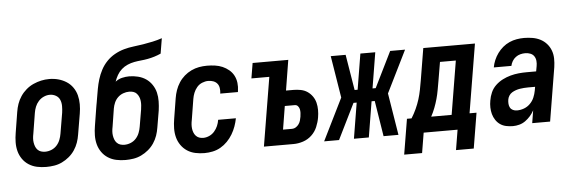

<svg xmlns="http://www.w3.org/2000/svg" viewBox="-53 -908 3605 1207"><g transform="rotate(-5 1750.0 -304.0)"><path d="M205 8Q175 8 147 2Q119 -4 95.5 -19Q72 -34 56 -57Q40 -80 33 -107Q26 -134 26.5 -163.5Q27 -193 32 -222L53 -352Q57 -378 65.5 -402.5Q74 -427 89 -449.5Q104 -472 125 -490Q146 -508 170.5 -519Q195 -530 220 -535.5Q245 -541 271 -541Q301 -541 328.5 -533.5Q356 -526 379.5 -511Q403 -496 419 -473Q435 -450 442 -423Q449 -396 449 -366.5Q449 -337 444 -308L422 -178Q418 -152 409.5 -127.5Q401 -103 386 -80.5Q371 -58 350 -40.5Q329 -23 305 -11.5Q281 0 255.5 4Q230 8 205 8ZM207 -88Q227 -88 246.5 -96Q266 -104 280 -119.5Q294 -135 301.5 -154.5Q309 -174 312 -193L334 -323Q337 -344 337 -365Q337 -386 329.5 -404Q322 -422 304.5 -432Q287 -442 266 -442Q247 -442 228 -433.5Q209 -425 195 -409.5Q181 -394 173.5 -375Q166 -356 163 -337L142 -207Q139 -193 138 -179Q137 -165 139 -152Q141 -139 145.5 -127Q150 -115 159 -105.5Q168 -96 180.5 -92Q193 -88 207 -88Z M705 8Q675 8 647 2Q619 -4 595.5 -19Q572 -34 556 -57Q540 -80 533 -107Q526 -134 526.5 -163.5Q527 -193 532 -222L549 -328Q550 -334 551 -340Q552 -346 553 -352L556 -368Q557 -374 558 -380Q559 -386 560 -392Q565 -422 570.5 -452.5Q576 -483 585 -512.5Q594 -542 609 -570.5Q624 -599 646.5 -622.5Q669 -646 697.5 -662Q726 -678 756.5 -686.5Q787 -695 817.5 -698.5Q848 -702 878.5 -707Q909 -712 939.5 -718.5Q970 -725 999 -735L983 -639Q963 -630 942 -623.5Q921 -617 899.5 -613Q878 -609 856.5 -607Q835 -605 813.5 -601Q792 -597 771 -588Q750 -579 733 -564Q716 -549 704.5 -529Q693 -509 686 -488Q705 -503 728 -508.5Q751 -514 773 -514Q801 -514 829 -507Q857 -500 879 -485Q901 -470 916.5 -447Q932 -424 938.5 -397.5Q945 -371 944.5 -341.5Q944 -312 940 -284L922 -178Q918 -152 909.5 -127.5Q901 -103 886 -80.5Q871 -58 850 -40.5Q829 -23 805 -11.5Q781 0 755.5 4Q730 8 705 8ZM707 -88Q727 -88 746.5 -96Q766 -104 780 -119.5Q794 -135 801.5 -154.5Q809 -174 812 -193L830 -299Q832 -313 833 -326.5Q834 -340 832.5 -353.5Q831 -367 826 -379Q821 -391 812.5 -400.5Q804 -410 791.5 -414Q779 -418 765 -418Q746 -418 727 -411Q708 -404 693.5 -390Q679 -376 671 -357.5Q663 -339 660 -321L642 -207Q639 -193 638 -179Q637 -165 639 -152Q641 -139 645.5 -127Q650 -115 659 -105.5Q668 -96 680.5 -92Q693 -88 707 -88Z M1204 8Q1174 8 1146 2Q1118 -4 1095 -19Q1072 -34 1056 -57Q1040 -80 1033 -107Q1026 -134 1026.5 -163.5Q1027 -193 1032 -222L1053 -352Q1057 -377 1065.5 -401.5Q1074 -426 1088.5 -448.5Q1103 -471 1123 -488.5Q1143 -506 1167 -517.5Q1191 -529 1216 -533.5Q1241 -538 1266 -538Q1292 -538 1317 -534.5Q1342 -531 1364 -521.5Q1386 -512 1404.5 -496.5Q1423 -481 1434 -460Q1445 -439 1448 -414Q1451 -389 1447 -363Q1447 -361 1446.5 -359.5Q1446 -358 1446 -356H1334Q1334 -357 1334.5 -357.5Q1335 -358 1335 -359Q1337 -375 1334.5 -391.5Q1332 -408 1322.5 -419.5Q1313 -431 1298 -436.5Q1283 -442 1266 -442Q1247 -442 1227.5 -434Q1208 -426 1194.5 -410Q1181 -394 1173.5 -375Q1166 -356 1163 -337L1142 -207Q1139 -193 1138 -179.5Q1137 -166 1138.5 -153Q1140 -140 1144.5 -128Q1149 -116 1157.5 -106.5Q1166 -97 1178 -92.5Q1190 -88 1204 -88Q1223 -88 1242 -96.5Q1261 -105 1274.5 -120.5Q1288 -136 1296 -154.5Q1304 -173 1307 -193H1419Q1414 -167 1405 -142Q1396 -117 1382 -93.5Q1368 -70 1348.5 -50Q1329 -30 1305.5 -16.5Q1282 -3 1255.5 2.5Q1229 8 1204 8Z M1579 0 1651 -434H1538L1554 -530H1779L1748 -339H1795Q1818 -339 1841 -334.5Q1864 -330 1882.5 -317.5Q1901 -305 1914 -286.5Q1927 -268 1932.5 -246Q1938 -224 1938 -200Q1938 -176 1934 -153Q1929 -123 1916.5 -93.5Q1904 -64 1880.5 -42Q1857 -20 1826.5 -10Q1796 0 1766 0ZM1708 -96H1766Q1778 -96 1789 -103Q1800 -110 1807.5 -120.5Q1815 -131 1818.5 -143Q1822 -155 1824 -167Q1826 -179 1826.5 -191.5Q1827 -204 1824.5 -215Q1822 -226 1814.5 -234.5Q1807 -243 1795 -243H1732Z M1959 0 2090 -265 2047 -530H2141L2178 -305H2197L2234 -530H2328L2291 -305H2311L2422 -530H2516L2385 -265L2428 0H2334L2298 -225H2278L2241 0H2147L2184 -225H2164L2053 0Z M2453 127 2490 -96H2519Q2536 -123 2549.5 -152.5Q2563 -182 2572 -211Q2581 -240 2587 -270.5Q2593 -301 2598 -331L2631 -530H2957L2885 -96H2929L2892 127H2780L2801 0H2587L2566 127ZM2643 -96H2772L2828 -434H2728L2708 -316Q2703 -288 2698 -259.5Q2693 -231 2685.5 -204Q2678 -177 2667.5 -149.5Q2657 -122 2643 -96Z M3150 8Q3128 8 3107 3.5Q3086 -1 3069.5 -12.5Q3053 -24 3041.5 -41.5Q3030 -59 3024.5 -79Q3019 -99 3018.5 -121Q3018 -143 3022 -164Q3026 -190 3037 -215Q3048 -240 3068 -259Q3088 -278 3112.5 -290.5Q3137 -303 3163 -310Q3189 -317 3214.5 -319.5Q3240 -322 3266 -322H3325L3331 -355Q3334 -371 3332.5 -387.5Q3331 -404 3322.5 -417Q3314 -430 3298.5 -436Q3283 -442 3267 -442Q3251 -442 3235.5 -438Q3220 -434 3206.5 -424Q3193 -414 3184.5 -399.5Q3176 -385 3173 -370H3062Q3066 -393 3075.5 -415.5Q3085 -438 3099.5 -458Q3114 -478 3133 -494Q3152 -510 3174.5 -520Q3197 -530 3220.5 -534Q3244 -538 3267 -538Q3294 -538 3320.5 -533.5Q3347 -529 3369.5 -517.5Q3392 -506 3409 -487Q3426 -468 3435 -444Q3444 -420 3444.5 -393Q3445 -366 3441 -339L3385 0H3272L3285 -80Q3275 -61 3260.5 -44.5Q3246 -28 3228.5 -15.5Q3211 -3 3190.5 2.5Q3170 8 3150 8ZM3184 -88Q3206 -88 3228 -96Q3250 -104 3267 -121Q3284 -138 3293 -159.5Q3302 -181 3306 -203L3310 -226H3266Q3253 -226 3240 -225Q3227 -224 3214 -222Q3201 -220 3188 -215.5Q3175 -211 3163.5 -204Q3152 -197 3144.5 -185Q3137 -173 3135 -160Q3133 -147 3134 -133.5Q3135 -120 3141 -109.5Q3147 -99 3158.5 -93.5Q3170 -88 3184 -88Z"/></g></svg>

Font: Iosevka Curly Oblique
Style: Bold
Weight: 700
Italic angle: -9°
Monospace: yes
Designer: Belleve Invis
Foundry: Belleve Invis
Version: Version 11.1.0; ttfautohint (v1.8.3)